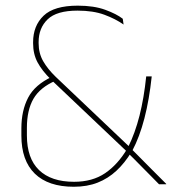

<svg xmlns="http://www.w3.org/2000/svg" viewBox="-20 -668 624 696"><path d="M556.5 0Q544 -13 529 -28Q514 -43 498.8 -58.5Q483.5 -74 469.5 -88.2Q455.5 -102.5 444.5 -113L440 -118.5L167 -377.5L164 -380.5Q132.5 -411.5 116.2 -441.8Q100 -472 100 -511V-515Q100 -574.5 138 -611Q176 -647.5 262 -647.5Q320.5 -647.5 361.5 -632.5Q402.5 -617.5 425 -600L428 -579Q399 -599.5 358.5 -614.5Q318 -629.5 261 -629.5Q185.5 -629.5 152.8 -598Q120 -566.5 120 -515.5V-511.5Q120 -475 136.5 -446.2Q153 -417.5 182 -389.5L449.5 -135.5L454 -130.5Q465 -119.5 477.5 -107Q490 -94.5 503.2 -81Q516.5 -67.5 530.2 -53.8Q544 -40 557.2 -26.8Q570.5 -13.5 582.5 -1.5V0ZM247.5 9Q155 9 106.2 -38.5Q57.5 -86 57.5 -176.5V-203Q57.5 -267 82 -314Q106.5 -361 169 -390L181.5 -375.5Q125 -351 101.2 -309.8Q77.5 -268.5 77.5 -204.5V-177Q77.5 -94 121.5 -51.5Q165.5 -9 248.5 -9Q315 -9 361 -40.2Q407 -71.5 441 -128.5L445 -136Q469.5 -185 485.8 -249Q502 -313 510 -391H530Q521 -306.5 503.5 -239Q486 -171.5 459.5 -121.5L456.5 -117Q432.5 -77.5 402.2 -49.2Q372 -21 334 -6Q296 9 247.5 9Z"/></svg>

Font: Anek Gurmukhi Medium Thin
Style: Regular
Weight: 250
Version: Version 1.003